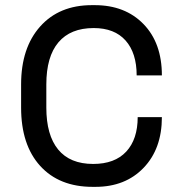

<svg xmlns="http://www.w3.org/2000/svg" viewBox="-20 -716 703 746"><path d="M348 -696Q466 -696 537.5 -622.5Q609 -549 609 -423H511Q511 -510 468 -558.5Q425 -607 344 -607Q254 -607 207 -551.5Q160 -496 160 -388V-298Q160 -191 206 -135Q252 -79 342 -79Q426 -79 470.5 -127Q515 -175 515 -261H609Q609 -138 538 -64Q467 10 351 10H340Q210 10 136 -71.5Q62 -153 62 -298V-388Q62 -530 136 -613Q210 -696 337 -696Z"/></svg>

Font: Chivo
Style: Regular
Weight: 400
Designer: Hector Gatti
Foundry: Omnibus-Type
Version: Version 1.007;PS 001.007;hotconv 1.0.88;makeotf.lib2.5.64775